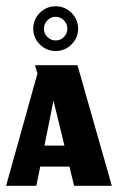

<svg xmlns="http://www.w3.org/2000/svg" viewBox="-26 -602 383 622"><path d="M154.3 -471Q138.7 -471 127.5 -482.2Q116.3 -493.3 116.3 -509Q116.3 -524.3 127.5 -536Q138.7 -547.7 154.3 -547.7Q169.7 -547.7 181 -536Q192.3 -524.3 192.3 -509Q192.3 -493.7 181.3 -482.3Q170.3 -471 154.3 -471ZM103.2 -457.8Q124.7 -436.7 154.3 -436.7Q184 -436.7 205.5 -457.8Q227 -479 227 -509Q227 -539 205.7 -560.3Q184.3 -581.7 154.3 -581.7Q124.3 -581.7 103 -560.3Q81.7 -539 81.7 -509Q81.7 -479 103.2 -457.8ZM214 0H336.3L225 -390.7H87.3L95.3 -363.7L-6.3 0H91.7L104.3 -62.3H199ZM147.3 -276 182.7 -130.3H118Z"/></svg>

Font: Jomhuria
Style: Regular
Weight: 400
Designer: Arabic design by Kourosh Beigpour, Latin design by Eben Sorkin, engineering by Lasse Fister and Khaled Hosney
Version: Version 1.0010